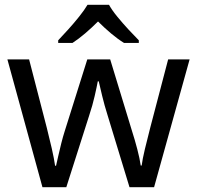

<svg xmlns="http://www.w3.org/2000/svg" viewBox="-20 -786 826 805"><path d="M431 -303Q418 -344 408.5 -383.5Q399 -423 394 -445H390Q386 -423 377 -383.5Q368 -344 354 -302L258 -1H158L11 -537H102L176 -251Q187 -208 197 -164Q207 -120 211 -91H215Q219 -108 224.5 -133Q230 -158 237 -185.5Q244 -213 251 -235L346 -537H442L534 -235Q545 -201 555.5 -161Q566 -121 570 -92H574Q577 -117 587.5 -161Q598 -205 610 -251L685 -537H775L626 -1H523ZM437 -766Q449 -744 471.5 -716.5Q494 -689 518.5 -662.5Q543 -636 562 -617V-606H500Q474 -622 446 -645.5Q418 -669 391 -696Q364 -669 337 -646Q310 -623 284 -606H224V-617Q243 -637 266.5 -663Q290 -689 312 -716.5Q334 -744 347 -766Z"/></svg>

Font: Noto Sans Mende Kikakui
Style: Regular
Weight: 400
Designer: Monotype Design Team
Foundry: Monotype Imaging Inc.
Version: Version 2.003; ttfautohint (v1.8.4.7-5d5b)